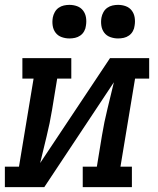

<svg xmlns="http://www.w3.org/2000/svg" viewBox="-29 -769 649 789"><path d="M-9 0V-84H49L109 -446H63V-530H264V-446H206L185 -318Q176 -263 162.5 -208.5Q149 -154 136 -99L423 -530H584V-446H526L466 -84H513V0H311V-84H369L390 -212Q399 -267 412.5 -321.5Q426 -376 439 -431L153 0ZM456 -611Q440 -611 424.5 -616.5Q409 -622 399.5 -634.5Q390 -647 387.5 -663.5Q385 -680 388 -697Q390 -708 396 -719Q402 -730 412 -737Q422 -744 433.5 -746.5Q445 -749 456 -749Q473 -749 488 -743.5Q503 -738 512.5 -725.5Q522 -713 524.5 -696.5Q527 -680 524 -663Q523 -652 517 -641Q511 -630 501 -623Q491 -616 479.5 -613.5Q468 -611 456 -611ZM256 -611Q240 -611 224.5 -616.5Q209 -622 199.5 -634.5Q190 -647 187.5 -663.5Q185 -680 188 -697Q190 -708 196 -719Q202 -730 212 -737Q222 -744 233.5 -746.5Q245 -749 256 -749Q273 -749 288 -743.5Q303 -738 312.5 -725.5Q322 -713 324.5 -696.5Q327 -680 324 -663Q323 -652 317 -641Q311 -630 301 -623Q291 -616 279.5 -613.5Q268 -611 256 -611Z"/></svg>

Font: Iosevka Curly Slab MdExObl
Style: Regular
Weight: 500
Width: 7
Italic angle: -9°
Monospace: yes
Designer: Belleve Invis
Foundry: Belleve Invis
Version: Version 11.1.0; ttfautohint (v1.8.3)